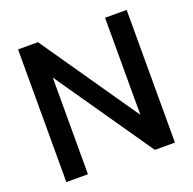

<svg xmlns="http://www.w3.org/2000/svg" viewBox="-124 -826 957 952"><g transform="rotate(-20 354.5 -350.0)"><path d="M68 -700H173L527 -188V-700H641V0H535L182 -510V0H68Z"/></g></svg>

Font: Bai Jamjuree SemiBold
Style: Regular
Weight: 600
Version: Version 1.000; ttfautohint (v1.6)